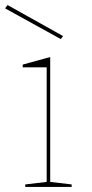

<svg xmlns="http://www.w3.org/2000/svg" viewBox="-20 -741 364 761"><path d="M80 0V-10L165 -20V-474H70V-485L179 -515V-20L264 -10V0ZM221 -586 0 -708 10 -721 230 -598Z"/></svg>

Font: Kalnia SemiExpanded Thin
Style: Regular
Weight: 250
Width: 6
Designer: Frida Medrano
Foundry: Frida Medrano
Version: Version 1.105